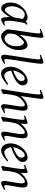

<svg xmlns="http://www.w3.org/2000/svg" viewBox="1309 -2091 802 3460"><g transform="rotate(90 1710.0 -361.0)"><path d="M293.9 -209.5Q297.4 -231.9 301.5 -256.6Q305.7 -281.2 309.6 -303.5Q313.5 -325.7 316.9 -343.8Q320.3 -361.8 321.8 -371.1V-372.1Q314.5 -377.9 305.7 -383.8Q296.9 -389.6 287.1 -394.5Q277.3 -399.4 266.6 -402.6Q255.9 -405.8 244.1 -405.8Q221.7 -405.8 201.9 -394.8Q182.1 -383.8 165.3 -365.7Q148.4 -347.7 135 -324.5Q121.6 -301.3 112.3 -276.6Q103 -252 97.9 -228Q92.8 -204.1 92.8 -185.1Q92.8 -153.3 98.1 -127.9Q103.5 -102.5 112.8 -84.5Q122.1 -66.4 134.8 -56.6Q147.5 -46.9 162.1 -46.9Q173.8 -46.9 190.4 -61.5Q207 -76.2 225.3 -99.6Q243.7 -123 261.7 -152.1Q279.8 -181.2 293.9 -209.5ZM400.9 -411.1Q399.9 -410.2 399.9 -410.2Q396.5 -403.3 394 -394Q391.6 -384.8 389.2 -371.1Q381.8 -335.9 375.2 -299.1Q368.7 -262.2 364 -229.5Q359.4 -196.8 356.7 -171.9Q354 -147 354 -136.2Q354 -108.4 355.7 -89.4Q357.4 -70.3 360.4 -58.8Q363.3 -47.4 367.7 -42.2Q372.1 -37.1 377.9 -37.1Q387.7 -37.1 401.1 -39.8Q414.6 -42.5 434.1 -50.8L439.9 -33.2Q397.5 -5.4 371.3 7.3Q345.2 20 331.1 20Q322.3 20 314.2 13.9Q306.2 7.8 299.8 -9Q293.5 -25.9 289.8 -55.7Q286.1 -85.4 286.1 -132.8Q273.4 -110.4 255.1 -83.7Q236.8 -57.1 215.8 -33.9Q194.8 -10.7 172.6 4.6Q150.4 20 129.9 20Q113.8 20 95.5 10.7Q77.1 1.5 61.8 -18.8Q46.4 -39.1 36.1 -71Q25.9 -103 25.9 -148.9Q25.9 -187.5 34.9 -224.4Q43.9 -261.2 62 -294.9Q80.1 -328.6 106.2 -358.2Q132.3 -387.7 167 -411.1Q180.2 -419.9 196 -428.2Q211.9 -436.5 228.8 -442.9Q245.6 -449.2 262.2 -453.1Q278.8 -457 293.9 -457Q304.2 -457 314 -454.3Q323.7 -451.7 332.8 -447.3Q341.8 -442.9 350.6 -437.5Q359.4 -432.1 367.2 -427.2Q378.4 -435.5 390.9 -443.1Q403.3 -450.7 416 -457L425.8 -439.9Q416 -432.1 410.2 -426Q404.3 -419.9 400.4 -411.1H400.9Z M745.1 -392.1Q735.8 -392.1 718.3 -380.1Q700.7 -368.2 679.4 -346.4Q658.2 -324.7 636 -295.2Q613.8 -265.6 595.7 -230.5Q590.3 -195.3 587.6 -167.7Q585 -140.1 585 -125Q585 -112.3 592.5 -97.7Q600.1 -83 612.8 -70.6Q625.5 -58.1 641.4 -50Q657.2 -42 674.3 -42Q691.9 -42 707 -48.3Q722.2 -54.7 735.1 -64.7Q748 -74.7 758.3 -87.2Q768.6 -99.6 776.4 -111.8Q787.6 -129.4 794.4 -148.4Q801.3 -167.5 805.2 -186.5Q809.1 -205.6 810.5 -223.9Q812 -242.2 812 -258.8Q812 -292.5 805.9 -317.6Q799.8 -342.8 790.3 -359.4Q780.8 -376 768.8 -384Q756.8 -392.1 745.1 -392.1ZM882.3 -297.9Q881.3 -246.1 866.9 -193.6Q852.5 -141.1 817.4 -91.8Q800.8 -69.8 780.5 -49.6Q760.3 -29.3 736.3 -13.9Q712.4 1.5 685.1 10.7Q657.7 20 627 20Q616.7 20 604.2 14.9Q591.8 9.8 578.9 0.5Q565.9 -8.8 553.5 -21Q541 -33.2 531.5 -47.1Q522 -61 516.1 -76.2Q510.3 -91.3 510.3 -106Q510.3 -118.7 513.4 -146Q516.6 -173.3 521.7 -210Q526.9 -246.6 533.4 -289.6Q540 -332.5 546.6 -377.2Q553.2 -421.9 559.8 -465.6Q566.4 -509.3 571.5 -546.9Q576.7 -584.5 579.8 -613.3Q583 -642.1 583 -657.2Q583 -668.5 580.6 -675Q578.1 -681.6 574.2 -684.8Q570.3 -688 565.9 -689Q561.5 -689.9 557.1 -689.9Q552.7 -689.9 544.4 -688Q536.1 -686 528.1 -683.3Q520 -680.7 514.2 -678.7Q508.3 -676.8 508.3 -676.8L502 -695.8Q522.5 -705.1 543.9 -713.4Q565.4 -721.7 584.2 -728Q603 -734.4 617.2 -738.3Q631.3 -742.2 637.2 -742.2Q650.9 -742.2 656 -733.4Q661.1 -724.6 661.1 -702.1Q661.1 -687.5 658.7 -662.6Q656.2 -637.7 652.1 -606.2Q647.9 -574.7 642.3 -537.8Q636.7 -501 630.6 -461.9Q624.5 -422.9 618.2 -383.1Q611.8 -343.3 606.4 -306.2Q631.3 -348.1 658 -377Q684.6 -405.8 709.5 -423.6Q734.4 -441.4 756.1 -449.2Q777.8 -457 793 -457Q812 -457 828.6 -446.5Q845.2 -436 857.2 -416Q869.1 -396 876 -366.2Q882.8 -336.4 882.3 -297.9Z M1129.9 -35.2Q1106 -20 1087.6 -9.5Q1069.3 1 1054.4 7.6Q1039.6 14.2 1026.9 17.1Q1014.2 20 1002 20Q988.3 20 977.5 5.4Q966.8 -9.3 966.8 -38.1Q966.8 -50.3 970.5 -79.6Q974.1 -108.9 980 -149.4Q985.8 -189.9 993.4 -238.5Q1001 -287.1 1008.8 -337.9Q1016.6 -388.7 1024.2 -438.5Q1031.7 -488.3 1037.6 -531.2Q1043.5 -574.2 1047.1 -607.2Q1050.8 -640.1 1050.8 -657.2Q1050.8 -668.5 1048.6 -675Q1046.4 -681.6 1043 -684.8Q1039.6 -688 1034.9 -689Q1030.3 -689.9 1025.9 -689.9Q1022 -689.9 1013.4 -688Q1004.9 -686 996.3 -683.3Q987.8 -680.7 981.4 -678.7Q975.1 -676.8 975.1 -676.8L967.8 -695.8Q988.3 -705.1 1009 -713.4Q1029.8 -721.7 1047.6 -728Q1065.4 -734.4 1079.1 -738.3Q1092.8 -742.2 1099.1 -742.2Q1112.8 -742.2 1120.8 -733.4Q1128.9 -724.6 1128.9 -702.1Q1128.9 -683.1 1125.2 -649.4Q1121.6 -615.7 1115.7 -572.5Q1109.9 -529.3 1102.1 -479.7Q1094.2 -430.2 1086.4 -379.4Q1078.6 -328.6 1070.8 -279.5Q1063 -230.5 1057.1 -188.5Q1051.3 -146.5 1047.6 -114.5Q1043.9 -82.5 1043.9 -65.9Q1043.9 -49.3 1048.6 -43.2Q1053.2 -37.1 1061 -37.1Q1072.3 -37.1 1087.2 -41Q1102.1 -44.9 1124 -53.2L1129.9 -35.2Z M1342.8 -381.8Q1326.7 -367.2 1311.3 -346.2Q1295.9 -325.2 1283.4 -300.8Q1271 -276.4 1262.7 -249.8Q1254.4 -223.1 1252.4 -197.3Q1316.4 -222.2 1353.8 -242.4Q1391.1 -262.7 1410.2 -280.8Q1429.2 -298.8 1434.6 -315.4Q1439.9 -332 1439.9 -349.1Q1439.9 -364.3 1436 -375.2Q1432.1 -386.2 1425.8 -392.8Q1419.4 -399.4 1411.4 -402.6Q1403.3 -405.8 1395 -405.8Q1387.2 -405.8 1372.1 -400.1Q1356.9 -394.5 1342.8 -381.8ZM1518.1 -371.1Q1518.1 -357.4 1514.9 -342.3Q1511.7 -327.1 1501.7 -311Q1491.7 -294.9 1473.9 -277.3Q1456.1 -259.8 1426.5 -241Q1397 -222.2 1354.5 -201.9Q1312 -181.6 1252.9 -159.7Q1255.9 -132.3 1264.4 -109.9Q1272.9 -87.4 1284.4 -71.3Q1295.9 -55.2 1309.3 -46.1Q1322.8 -37.1 1335.9 -37.1Q1346.2 -37.1 1360.8 -39.3Q1375.5 -41.5 1394.8 -48.8Q1414.1 -56.2 1438.2 -70.3Q1462.4 -84.5 1491.7 -107.9Q1497.1 -105 1501.2 -98.4Q1505.4 -91.8 1506.8 -87.9Q1466.8 -53.2 1436 -32Q1405.3 -10.7 1381.1 0.7Q1356.9 12.2 1337.6 16.1Q1318.4 20 1300.8 20Q1284.7 20 1264.2 11Q1243.7 2 1225.6 -17.8Q1207.5 -37.6 1195.1 -69.6Q1182.6 -101.6 1182.6 -147.9Q1182.6 -186 1191.9 -222.9Q1201.2 -259.8 1218.5 -293.7Q1235.8 -327.6 1261.2 -357.9Q1286.6 -388.2 1318.8 -413.1Q1330.1 -421.9 1344.2 -429.9Q1358.4 -438 1373.8 -444.1Q1389.2 -450.2 1405 -453.6Q1420.9 -457 1436 -457Q1457 -457 1472.4 -449.5Q1487.8 -441.9 1498 -429.7Q1508.3 -417.5 1513.2 -402.1Q1518.1 -386.7 1518.1 -371.1Z M2018.1 -35.2Q1972.7 -8.8 1943.1 5.6Q1913.6 20 1893.1 20Q1878.9 20 1867.9 4.6Q1856.9 -10.7 1856.9 -37.1Q1856.9 -45.9 1860.1 -68.6Q1863.3 -91.3 1867.9 -121.6Q1872.6 -151.9 1877.9 -186Q1883.3 -220.2 1887.9 -251Q1892.6 -281.7 1895.8 -306.2Q1898.9 -330.6 1898.9 -341.8Q1898.9 -360.4 1897.5 -372.8Q1896 -385.3 1892.3 -393.1Q1888.7 -400.9 1882.1 -404.1Q1875.5 -407.2 1864.7 -407.2Q1858.4 -407.2 1842.3 -399.7Q1826.2 -392.1 1805.4 -376.7Q1784.7 -361.3 1762.5 -338.4Q1740.2 -315.4 1721.7 -284.2Q1708.5 -260.7 1699.7 -225.8Q1690.9 -190.9 1684.1 -147Q1679.7 -120.1 1677.2 -99.6Q1674.8 -79.1 1673.6 -63.2Q1672.4 -47.4 1672.1 -34.9Q1671.9 -22.5 1672.9 -12.2Q1666.5 -8.8 1657 -4.6Q1647.5 -0.5 1637.5 3.9Q1627.4 8.3 1618.2 12.5Q1608.9 16.6 1603 20L1586.9 4.9Q1591.3 -21.5 1597.9 -60.3Q1604.5 -99.1 1612.1 -145.8Q1619.6 -192.4 1627.7 -244.1Q1635.7 -295.9 1643.6 -347.4Q1651.4 -398.9 1658.4 -448Q1665.5 -497.1 1670.7 -538.3Q1675.8 -579.6 1679 -610.6Q1682.1 -641.6 1682.1 -657.2Q1682.1 -668.5 1680.4 -675Q1678.7 -681.6 1676 -684.8Q1673.3 -688 1669.7 -689Q1666 -689.9 1662.1 -689.9Q1657.7 -689.9 1648.2 -688Q1638.7 -686 1629.4 -683.3Q1620.1 -680.7 1613 -678.7Q1606 -676.8 1606 -676.8L1600.1 -695.8Q1620.6 -705.1 1641.4 -713.4Q1662.1 -721.7 1680.2 -728Q1698.2 -734.4 1711.9 -738.3Q1725.6 -742.2 1731.9 -742.2Q1745.6 -742.2 1753.2 -733.4Q1760.7 -724.6 1760.7 -702.1Q1760.7 -690.4 1757.8 -663.3Q1754.9 -636.2 1750.2 -601.1Q1745.6 -565.9 1739.7 -525.9Q1733.9 -485.8 1728.3 -448.5Q1722.7 -411.1 1717.8 -379.9Q1712.9 -348.6 1710 -331.1Q1738.3 -366.2 1766.1 -390.4Q1793.9 -414.6 1820.3 -429.2Q1846.7 -443.8 1870.8 -450.4Q1895 -457 1917 -457Q1947.8 -457 1960.9 -437.7Q1974.1 -418.5 1974.1 -371.1Q1974.1 -354 1970.9 -328.6Q1967.8 -303.2 1963.1 -273.9Q1958.5 -244.6 1953.1 -213.4Q1947.8 -182.1 1943.1 -154.1Q1938.5 -126 1935.3 -102.8Q1932.1 -79.6 1932.1 -65.9Q1932.1 -49.3 1938 -43.2Q1943.8 -37.1 1949.7 -37.1Q1963.4 -37.1 1978 -41.3Q1992.7 -45.4 2010.7 -53.2L2018.1 -35.2Z M2514.2 -35.2Q2469.7 -8.8 2438.7 5.6Q2407.7 20 2389.2 20Q2372.1 20 2362.5 4.6Q2353 -10.7 2353 -37.1Q2353 -45.9 2356.2 -68.6Q2359.4 -91.3 2364.3 -121.6Q2369.1 -151.9 2375 -186Q2380.9 -220.2 2385.7 -251Q2390.6 -281.7 2393.8 -306.2Q2397 -330.6 2397 -341.8Q2397 -378.9 2389.2 -393.6Q2381.3 -408.2 2359.9 -408.2Q2353.5 -408.2 2337.6 -400.4Q2321.8 -392.6 2301.8 -377Q2281.7 -361.3 2260 -337.9Q2238.3 -314.5 2220.2 -283.2Q2206.5 -259.8 2198 -227.1Q2189.5 -194.3 2181.2 -147Q2173.3 -103.5 2171.1 -72.3Q2168.9 -41 2169.9 -12.2Q2163.6 -8.8 2154.1 -4.6Q2144.5 -0.5 2134.5 3.9Q2124.5 8.3 2115.2 12.5Q2106 16.6 2100.1 20L2084 4.9Q2090.8 -27.3 2097.4 -64.9Q2104 -102.5 2110.1 -140.4Q2116.2 -178.2 2121.6 -215.1Q2127 -252 2130.9 -283Q2134.8 -314 2137 -337.2Q2139.2 -360.4 2139.2 -372.1Q2139.2 -383.3 2137.9 -389.9Q2136.7 -396.5 2134.5 -399.7Q2132.3 -402.8 2128.9 -403.8Q2125.5 -404.8 2121.1 -404.8Q2116.7 -404.8 2108.2 -402.8Q2099.6 -400.9 2090.8 -398.4Q2082 -396 2075.4 -394Q2068.8 -392.1 2068.8 -392.1L2062 -411.1Q2082.5 -419.9 2103.3 -428.2Q2124 -436.5 2142.1 -442.9Q2160.2 -449.2 2173.6 -453.1Q2187 -457 2192.9 -457Q2199.7 -457 2203.6 -454.8Q2207.5 -452.6 2209.2 -446.8Q2210.9 -440.9 2211.4 -430.2Q2211.9 -419.4 2211.9 -401.9Q2211.9 -396.5 2211.4 -387.2Q2210.9 -377.9 2210.2 -367.4Q2209.5 -356.9 2208.5 -346.9Q2207.5 -336.9 2207 -331.1Q2233.4 -364.3 2260.3 -388.2Q2287.1 -412.1 2313 -427.5Q2338.9 -442.9 2363 -450Q2387.2 -457 2409.2 -457Q2424.3 -457 2436.3 -452.6Q2448.2 -448.2 2456.1 -438.2Q2463.9 -428.2 2468 -411.9Q2472.2 -395.5 2472.2 -372.1Q2472.2 -355 2469 -329.6Q2465.8 -304.2 2460.9 -274.7Q2456.1 -245.1 2450.2 -213.9Q2444.3 -182.6 2439.5 -154.3Q2434.6 -126 2431.4 -102.8Q2428.2 -79.6 2428.2 -65.9Q2428.2 -49.3 2432.6 -43.2Q2437 -37.1 2445.8 -37.1Q2457 -37.1 2471.7 -41Q2486.3 -44.9 2506.8 -53.2L2514.2 -35.2Z M2724.1 -381.8Q2708 -367.2 2692.6 -346.2Q2677.2 -325.2 2664.8 -300.8Q2652.3 -276.4 2644 -249.8Q2635.7 -223.1 2633.8 -197.3Q2697.8 -222.2 2735.1 -242.4Q2772.5 -262.7 2791.5 -280.8Q2810.5 -298.8 2815.9 -315.4Q2821.3 -332 2821.3 -349.1Q2821.3 -364.3 2817.4 -375.2Q2813.5 -386.2 2807.1 -392.8Q2800.8 -399.4 2792.7 -402.6Q2784.7 -405.8 2776.4 -405.8Q2768.6 -405.8 2753.4 -400.1Q2738.3 -394.5 2724.1 -381.8ZM2899.4 -371.1Q2899.4 -357.4 2896.2 -342.3Q2893.1 -327.1 2883.1 -311Q2873 -294.9 2855.2 -277.3Q2837.4 -259.8 2807.9 -241Q2778.3 -222.2 2735.8 -201.9Q2693.4 -181.6 2634.3 -159.7Q2637.2 -132.3 2645.8 -109.9Q2654.3 -87.4 2665.8 -71.3Q2677.2 -55.2 2690.7 -46.1Q2704.1 -37.1 2717.3 -37.1Q2727.5 -37.1 2742.2 -39.3Q2756.8 -41.5 2776.1 -48.8Q2795.4 -56.2 2819.6 -70.3Q2843.8 -84.5 2873 -107.9Q2878.4 -105 2882.6 -98.4Q2886.7 -91.8 2888.2 -87.9Q2848.1 -53.2 2817.4 -32Q2786.6 -10.7 2762.5 0.7Q2738.3 12.2 2719 16.1Q2699.7 20 2682.1 20Q2666 20 2645.5 11Q2625 2 2606.9 -17.8Q2588.9 -37.6 2576.4 -69.6Q2564 -101.6 2564 -147.9Q2564 -186 2573.2 -222.9Q2582.5 -259.8 2599.9 -293.7Q2617.2 -327.6 2642.6 -357.9Q2668 -388.2 2700.2 -413.1Q2711.4 -421.9 2725.6 -429.9Q2739.7 -438 2755.1 -444.1Q2770.5 -450.2 2786.4 -453.6Q2802.2 -457 2817.4 -457Q2838.4 -457 2853.8 -449.5Q2869.1 -441.9 2879.4 -429.7Q2889.6 -417.5 2894.5 -402.1Q2899.4 -386.7 2899.4 -371.1Z M3401.4 -35.2Q3356.9 -8.8 3325.9 5.6Q3294.9 20 3276.4 20Q3259.3 20 3249.8 4.6Q3240.2 -10.7 3240.2 -37.1Q3240.2 -45.9 3243.4 -68.6Q3246.6 -91.3 3251.5 -121.6Q3256.3 -151.9 3262.2 -186Q3268.1 -220.2 3272.9 -251Q3277.8 -281.7 3281 -306.2Q3284.2 -330.6 3284.2 -341.8Q3284.2 -378.9 3276.4 -393.6Q3268.6 -408.2 3247.1 -408.2Q3240.7 -408.2 3224.9 -400.4Q3209 -392.6 3189 -377Q3168.9 -361.3 3147.2 -337.9Q3125.5 -314.5 3107.4 -283.2Q3093.8 -259.8 3085.2 -227.1Q3076.7 -194.3 3068.4 -147Q3060.5 -103.5 3058.3 -72.3Q3056.2 -41 3057.1 -12.2Q3050.8 -8.8 3041.3 -4.6Q3031.7 -0.5 3021.7 3.9Q3011.7 8.3 3002.4 12.5Q2993.2 16.6 2987.3 20L2971.2 4.9Q2978 -27.3 2984.6 -64.9Q2991.2 -102.5 2997.3 -140.4Q3003.4 -178.2 3008.8 -215.1Q3014.2 -252 3018.1 -283Q3022 -314 3024.2 -337.2Q3026.4 -360.4 3026.4 -372.1Q3026.4 -383.3 3025.1 -389.9Q3023.9 -396.5 3021.7 -399.7Q3019.5 -402.8 3016.1 -403.8Q3012.7 -404.8 3008.3 -404.8Q3003.9 -404.8 2995.4 -402.8Q2986.8 -400.9 2978 -398.4Q2969.2 -396 2962.6 -394Q2956.1 -392.1 2956.1 -392.1L2949.2 -411.1Q2969.7 -419.9 2990.5 -428.2Q3011.2 -436.5 3029.3 -442.9Q3047.4 -449.2 3060.8 -453.1Q3074.2 -457 3080.1 -457Q3086.9 -457 3090.8 -454.8Q3094.7 -452.6 3096.4 -446.8Q3098.1 -440.9 3098.6 -430.2Q3099.1 -419.4 3099.1 -401.9Q3099.1 -396.5 3098.6 -387.2Q3098.1 -377.9 3097.4 -367.4Q3096.7 -356.9 3095.7 -346.9Q3094.7 -336.9 3094.2 -331.1Q3120.6 -364.3 3147.5 -388.2Q3174.3 -412.1 3200.2 -427.5Q3226.1 -442.9 3250.2 -450Q3274.4 -457 3296.4 -457Q3311.5 -457 3323.5 -452.6Q3335.4 -448.2 3343.3 -438.2Q3351.1 -428.2 3355.2 -411.9Q3359.4 -395.5 3359.4 -372.1Q3359.4 -355 3356.2 -329.6Q3353 -304.2 3348.1 -274.7Q3343.3 -245.1 3337.4 -213.9Q3331.5 -182.6 3326.7 -154.3Q3321.8 -126 3318.6 -102.8Q3315.4 -79.6 3315.4 -65.9Q3315.4 -49.3 3319.8 -43.2Q3324.2 -37.1 3333 -37.1Q3344.2 -37.1 3358.9 -41Q3373.5 -44.9 3394 -53.2L3401.4 -35.2Z"/></g></svg>

Font: Gentium
Style: Italic
Weight: 400
Italic angle: -7°
Designer: J. Victor Gaultney
Version: Version 1.02; 2005; OFL release